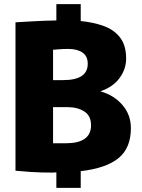

<svg xmlns="http://www.w3.org/2000/svg" viewBox="-20 -830 687 930"><path d="M232 6Q174 6 130.5 3Q87 0 55 -3V-722Q91 -724 143.5 -727Q196 -730 253 -731V-810H371V-728Q434 -722 484 -703.5Q534 -685 562.5 -647Q591 -609 591 -546Q591 -496 559.5 -452.5Q528 -409 467 -388L468 -387Q532 -369 573 -321.5Q614 -274 614 -209Q614 -113 554 -64Q494 -15 371 -1V80H253V5Q243 6 232 6ZM286 -442Q405 -442 405 -521Q405 -558 379.5 -575.5Q354 -593 311 -593Q285 -593 262.5 -591Q240 -589 237 -589V-442ZM298 -136Q421 -136 421 -223Q421 -269 388.5 -290Q356 -311 308 -311H237V-136Q250 -136 264.5 -136Q279 -136 298 -136Z"/></svg>

Font: Murecho ExtraBold
Style: Regular
Weight: 800
Designer: Neil Summerour
Foundry: Positype
Version: Version 1.010; ttfautohint (v1.8.3)